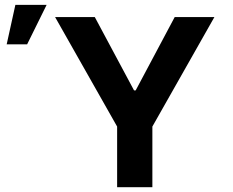

<svg xmlns="http://www.w3.org/2000/svg" viewBox="-20 -778 968 798"><path d="M374 -707 537.1 -402.3H543.9L706.1 -707H871.1L613.3 -252V0H466.8V-252L209 -707ZM43.9 -757.8H173.8L92.8 -593.8H7.8Z"/></svg>

Font: Pretendard JP
Style: Bold
Weight: 700
Designer: Base glyphs from Inter by Rasmus Andersson; Hangeul glyphs from Noto Sans CJK(Source Han Sans) by Jang Soo-young and Kan
Foundry: Kil Hyung-jin
Version: Version 1.309